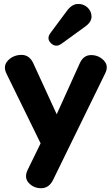

<svg xmlns="http://www.w3.org/2000/svg" viewBox="-20 -784 575 990"><path d="M254 143Q233 186 193.5 186.5Q154 187 128.5 159.5Q103 132 123 91L208 -83L258 -163L391 -457Q410 -500 449.5 -500Q489 -500 515.5 -472Q542 -444 522 -405ZM230 38 13 -405Q-6 -445 22 -473Q50 -501 91 -501Q132 -501 152 -457L287 -163ZM298 -559Q268 -537 243 -561Q218 -585 241 -615L325 -728Q350 -762 380 -763.5Q410 -765 431 -745.5Q452 -726 452 -698Q452 -670 418 -646Z"/></svg>

Font: Nunito VF Beta Light
Style: Regular
Weight: 300
Designer: Vernon Adams
Foundry: newtypography
Version: Version 3.001